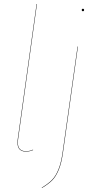

<svg xmlns="http://www.w3.org/2000/svg" viewBox="-20 -750 476 961"><path d="M165 -730 70.8 -54.2Q61.5 6.8 109.9 6.8Q129.4 6.8 145 -1L146 1Q127.9 8.8 109.9 8.8Q59.6 8.8 68.8 -54.2L163.1 -730ZM389.2 -700.2Q389.2 -706.1 395 -706.1Q400.9 -706.1 400.9 -700.2Q400.9 -693.8 395 -693.8Q389.2 -693.8 389.2 -700.2ZM189.9 190.9 189 189Q221.7 169.4 240.5 150.1Q259.3 130.9 272.9 96.9Q286.6 63 293.9 8.8L368.2 -517.1H370.1L295.9 8.8Q288.6 63.5 274.9 97.7Q261.2 131.8 242.4 151.4Q223.6 170.9 189.9 190.9Z"/></svg>

Font: Fira Sans Compressed Two
Style: Italic
Weight: 100
Width: 3
Italic angle: -8°
Designer: Carrois Corporate & Edenspiekermann AG
Foundry: Carrois Corporate GbR & Edenspiekermann AG
Version: Version 4.203;PS 004.203;hotconv 1.0.88;makeotf.lib2.5.64775